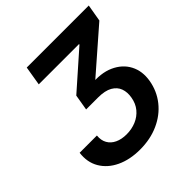

<svg xmlns="http://www.w3.org/2000/svg" viewBox="-197 -871 1025 1025"><g transform="rotate(-45 315.5 -359.0)"><path d="M279.8 10.3Q203.1 10.3 145.8 -16.8Q88.4 -43.9 59.6 -92.8Q30.8 -141.6 39.1 -206.1H169.4Q166 -172.4 179.7 -148.2Q193.4 -124 220.9 -111.1Q248.5 -98.1 286.1 -98.1Q325.2 -98.1 358.4 -112.1Q391.6 -126 414.1 -153.1Q436.5 -180.2 442.9 -218.8Q449.2 -253.9 439 -282.5Q428.7 -311 399.2 -328.1Q369.6 -345.2 316.9 -345.2H227.1L242.2 -434.6L446.3 -614.7L447.3 -618.7H143.1L161.1 -727.5H629.4L612.8 -630.9L339.4 -392.6L336.4 -419.4Q418.9 -428.7 476.1 -403.1Q533.2 -377.4 559.3 -327.6Q585.4 -277.8 574.7 -213.4Q563.5 -147.5 523.4 -96.9Q483.4 -46.4 420.7 -18.1Q357.9 10.3 279.8 10.3Z"/></g></svg>

Font: Inter 18pt SemiBold
Style: Italic
Weight: 600
Italic angle: -9.3988°
Designer: Rasmus Andersson
Foundry: rsms
Version: Version 4.001;git-66647c0bb